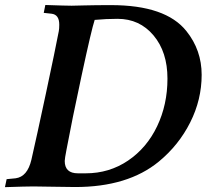

<svg xmlns="http://www.w3.org/2000/svg" viewBox="-36 -753 832 773"><path d="M266.6 0Q232.4 0 178.2 -1.2Q124 -2.4 98.1 -2.4Q70.8 -2.4 -16.1 0.5L-9.3 -31.7L26.9 -35.2Q74.2 -41.5 90.3 -109.4Q110.8 -198.7 148.7 -376Q186.5 -553.2 200.7 -627.4Q202.6 -637.2 202.6 -653.8Q202.6 -694.3 171.4 -697.8L140.1 -701.2L146.5 -732.9Q230.5 -730 252.4 -730Q256.8 -730 303.5 -731.2Q350.1 -732.4 410.6 -732.4Q631.3 -732.4 714.4 -627.9Q775.9 -551.3 775.9 -451.7Q775.9 -351.6 729.7 -260Q683.6 -168.5 603.5 -102.5Q479 0 266.6 0ZM437.5 -677.2Q392.1 -677.2 345.2 -672.9Q332.5 -634.8 292.7 -449.7Q252.9 -264.6 231.9 -151.4Q224.6 -113.8 224.6 -105Q224.6 -55.2 277.8 -55.2H309.1Q403.8 -55.2 479.5 -106.4Q555.2 -157.7 596.7 -244.9Q638.2 -332 638.2 -436.5Q638.2 -543.9 582 -610.6Q525.9 -677.2 437.5 -677.2Z"/></svg>

Font: Flanker
Style: Bold Italic
Weight: 700
Italic angle: -12°
Designer: Flanker
Version: Version 2.000